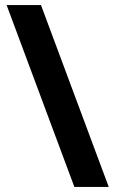

<svg xmlns="http://www.w3.org/2000/svg" viewBox="-20 -734 453 754"><path d="M141 -714 407 0H272L6 -714Z"/></svg>

Font: Noto Sans NKo Unjoined
Style: Bold
Weight: 700
Designer: Monotype Design Team
Foundry: Monotype Imaging Inc.
Version: Version 2.004